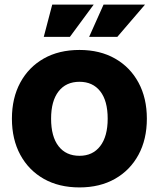

<svg xmlns="http://www.w3.org/2000/svg" viewBox="-20 -808 693 838"><path d="M327 10Q237 10 171 -27.5Q105 -65 68.5 -132.5Q32 -200 32 -290Q32 -380 68.5 -447.5Q105 -515 171 -552.5Q237 -590 327 -590Q416 -590 482 -552.5Q548 -515 584.5 -447.5Q621 -380 621 -290Q621 -200 584.5 -132.5Q548 -65 482 -27.5Q416 10 327 10ZM327 -128Q385 -128 417.5 -170.5Q450 -213 450 -290Q450 -368 417.5 -409.5Q385 -451 327 -451Q268 -451 235.5 -409Q203 -367 203 -290Q203 -212 235.5 -170Q268 -128 327 -128ZM369 -647 432 -788H613L492 -647ZM171 -647 208 -788H389L285 -647Z"/></svg>

Font: BDO Grotesk ExtraBold
Style: Regular
Weight: 800
Designer: Deni Anggara
Foundry: Lokal Container
Version: Version 2.000